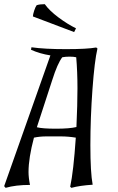

<svg xmlns="http://www.w3.org/2000/svg" viewBox="-21 -887 565 922"><path d="M343 -226Q307 -232 270.5 -232Q234 -232 202 -232Q170 -232 142 -226Q116 -128 116 -61Q116 -34 123 1Q54 1 6 15L-1 7L221 -621Q170 -629 128 -648L130 -660Q193 -651 295.5 -651Q398 -651 441 -659L447 -654Q433 -595 423 -458Q413 -321 413 -189.5Q413 -58 424 0Q362 4 322 15L316 10Q332 -64 343 -226ZM156 -276Q182 -269 247.5 -269Q313 -269 346 -277Q351 -385 351 -463.5Q351 -542 345 -612Q333 -615 313 -615Q293 -615 278 -612Q255 -582 230 -503ZM335 -733 137 -808Q137 -817 143 -835.5Q149 -854 155 -862Q170 -867 194 -867Q216 -836 259.5 -803.5Q303 -771 344 -751Z"/></svg>

Font: Almendra
Style: Italic
Weight: 400
Italic angle: -12°
Designer: Ana Sanfelippo
Foundry: Ana Sanfelippo
Version: Version 1.004